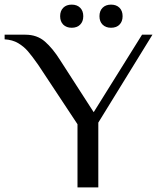

<svg xmlns="http://www.w3.org/2000/svg" viewBox="-45 -810 693 830"><path d="M290 -273 120 -530Q94 -567 76 -588Q58 -609 33.5 -623.5Q9 -638 -25 -640V-660H65Q115 -660 149 -630.5Q183 -601 215 -550L360 -325L569 -660H614L380 -280V0H290ZM215 -740Q215 -763 228.5 -776.5Q242 -790 265 -790Q288 -790 301.5 -776.5Q315 -763 315 -740Q315 -717 301.5 -703.5Q288 -690 265 -690Q242 -690 228.5 -703.5Q215 -717 215 -740ZM385 -740Q385 -763 398.5 -776.5Q412 -790 435 -790Q458 -790 471.5 -776.5Q485 -763 485 -740Q485 -717 471.5 -703.5Q458 -690 435 -690Q412 -690 398.5 -703.5Q385 -717 385 -740Z"/></svg>

Font: El Messiri
Style: Regular
Weight: 400
Designer: Mohamed Gaber
Foundry: Kief Type Foundry
Version: Version 2.006